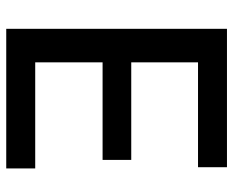

<svg xmlns="http://www.w3.org/2000/svg" viewBox="-86 -661 747 615"><g transform="rotate(90 287.5 -353.5)"><path d="M72.3 -707H515.6V-614.3H179.7V-400.4H492.2V-308.6H179.7V-92.8H519.5V0H72.3Z"/></g></svg>

Font: Pretendard Medium
Style: Regular
Weight: 500
Designer: Base glyphs from Inter by Rasmus Andersson; Hangeul glyphs from Noto Sans CJK(Source Han Sans) by Jang Soo-young and Kan
Foundry: Kil Hyung-jin
Version: Version 1.309